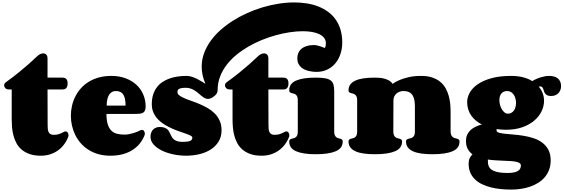

<svg xmlns="http://www.w3.org/2000/svg" viewBox="-20 -1274 4655 1586"><path d="M373.5 -243.2Q373.5 -227.1 374.5 -212.2Q375.5 -197.3 380.4 -185.5Q385.3 -173.8 395.5 -167Q405.8 -160.2 423.8 -160.2Q449.2 -160.2 468 -166.7Q486.8 -173.3 506.8 -184.1Q514.6 -188.5 521.5 -188.5Q532.7 -188.5 539.3 -178.7Q545.9 -168.9 545.9 -156.7Q545.9 -148.4 543.5 -143.1Q529.3 -106.9 507.1 -78.1Q484.9 -49.3 455.8 -29.3Q426.8 -9.3 392.1 1.5Q357.4 12.2 317.9 12.2Q263.2 12.2 224.1 -1.7Q185.1 -15.6 158.2 -38.8Q131.3 -62 115.2 -92.5Q99.1 -123 90.6 -156.5Q82 -189.9 79.3 -223.9Q76.7 -257.8 76.7 -288.1V-535.2H52.7Q34.7 -535.2 24.4 -545.7Q14.2 -556.2 14.2 -568.8Q14.2 -584 27.8 -594.2Q85 -635.3 132.3 -673.6Q179.7 -711.9 213.9 -742.2Q253.9 -777.3 285.6 -808.1Q298.3 -820.8 311.5 -826.9Q324.7 -833 336.9 -833Q352.1 -833 362.3 -822.8Q372.6 -812.5 372.6 -791V-632.8H491.7Q497.6 -632.8 505.6 -632.1Q513.7 -631.3 521 -627Q528.3 -622.6 533.4 -613Q538.6 -603.5 538.6 -585.9Q538.6 -566.9 533.7 -556.6Q528.8 -546.4 521.5 -541.5Q514.2 -536.6 506.1 -535.9Q498 -535.2 491.7 -535.2H372.6Z M935.5 -522Q919.9 -522 906.2 -514.9Q892.6 -507.8 882.6 -493.2Q872.6 -478.5 866.9 -455.8Q861.3 -433.1 861.3 -401.9H1017.1Q1017.1 -436 1011.7 -459.2Q1006.3 -482.4 996.1 -496.3Q985.8 -510.3 970.5 -516.1Q955.1 -522 935.5 -522ZM899.4 -647Q964.8 -647 1017.3 -627.4Q1069.8 -607.9 1106.7 -573.7Q1143.6 -539.6 1163.3 -493.4Q1183.1 -447.3 1183.1 -394Q1183.1 -372.1 1177 -359.9Q1170.9 -347.7 1159.7 -341.8Q1148.4 -335.9 1131.8 -334.5Q1115.2 -333 1094.2 -333H859.4Q859.4 -279.3 870.4 -245.8Q881.3 -212.4 900.9 -193.8Q920.4 -175.3 947.8 -168.7Q975.1 -162.1 1008.3 -162.1Q1025.9 -162.1 1044.7 -165.5Q1063.5 -168.9 1080.8 -174.3Q1098.1 -179.7 1112.8 -185.5Q1127.4 -191.4 1137.2 -196.8Q1145 -201.2 1152.3 -201.2Q1163.6 -201.2 1169.9 -191.7Q1176.3 -182.1 1176.3 -170.4Q1176.3 -166.5 1175.8 -163.1Q1175.3 -159.7 1173.8 -156.2Q1159.7 -120.1 1135.3 -89.4Q1110.8 -58.6 1075.9 -35.9Q1041 -13.2 995.1 -0.5Q949.2 12.2 892.1 12.2Q837.4 12.2 792.2 -0.7Q747.1 -13.7 710.7 -36.9Q674.3 -60.1 647 -91.3Q619.6 -122.6 601.6 -159.4Q583.5 -196.3 574.5 -236.6Q565.4 -276.9 565.4 -317.9Q565.4 -359.4 574.7 -400.1Q584 -440.9 602.5 -477.5Q621.1 -514.2 648.9 -545.2Q676.8 -576.2 713.9 -598.9Q751 -621.6 797.4 -634.3Q843.8 -647 899.4 -647Z M1755.9 -484.9Q1738.8 -469.7 1724.4 -463.4Q1710 -457 1697.8 -457Q1683.6 -457 1670.9 -463.9Q1658.2 -470.7 1645.5 -481Q1632.8 -491.2 1619.6 -502.9Q1606.4 -514.6 1590.8 -524.9Q1575.2 -535.2 1556.6 -542Q1538.1 -548.8 1515.1 -548.8Q1493.7 -548.8 1480.2 -546.4Q1466.8 -543.9 1459 -539.6Q1451.2 -535.2 1448.5 -528.8Q1445.8 -522.5 1445.8 -514.2Q1445.8 -498 1461.4 -486.1Q1477.1 -474.1 1502.7 -462.9Q1528.3 -451.7 1561 -440.4Q1593.8 -429.2 1627.9 -414.8Q1662.1 -400.4 1694.8 -381.6Q1727.5 -362.8 1753.2 -337.2Q1778.8 -311.5 1794.4 -277.3Q1810.1 -243.2 1810.1 -198.2Q1810.1 -143.1 1784.9 -103.3Q1759.8 -63.5 1718.8 -37.8Q1677.7 -12.2 1625.2 0Q1572.8 12.2 1518.1 12.2Q1462.9 12.2 1409.9 0.7Q1356.9 -10.7 1315.4 -31.2Q1273.9 -51.8 1248.5 -80.6Q1223.1 -109.4 1223.1 -144Q1223.1 -164.6 1229.5 -179.9Q1235.8 -195.3 1246.3 -205.3Q1256.8 -215.3 1270.5 -220.2Q1284.2 -225.1 1298.8 -225.1Q1322.3 -225.1 1337.4 -219.7Q1352.5 -214.4 1362.1 -205.8Q1371.6 -197.3 1377.4 -186.3Q1383.3 -175.3 1388.7 -163.6Q1394 -151.9 1400.4 -140.9Q1406.7 -129.9 1417.5 -121.3Q1428.2 -112.8 1445.1 -107.4Q1461.9 -102.1 1487.8 -102.1Q1529.3 -102.1 1549.1 -109.4Q1568.8 -116.7 1568.8 -138.2Q1568.8 -146 1554.4 -153.6Q1540 -161.1 1516.6 -169.4Q1493.2 -177.7 1462.9 -188Q1432.6 -198.2 1401.4 -212.2Q1370.1 -226.1 1339.8 -244.4Q1309.6 -262.7 1286.1 -286.9Q1262.7 -311 1248.3 -342.3Q1233.9 -373.5 1233.9 -413.1Q1233.9 -456.5 1244.6 -491Q1255.4 -525.4 1274.7 -551.5Q1293.9 -577.6 1320.8 -595.7Q1347.7 -613.8 1379.4 -625.2Q1411.1 -636.7 1446.8 -641.8Q1482.4 -647 1520 -647Q1542.5 -647 1564.7 -639.9Q1586.9 -632.8 1607.2 -622.6Q1627.4 -612.3 1645.3 -601.1Q1663.1 -589.8 1676.8 -582Q1661.1 -618.2 1653.6 -653.1Q1646 -688 1646 -723.1Q1646 -779.8 1665 -832.5Q1684.1 -885.3 1718 -933.3Q1752 -981.4 1799.1 -1023.7Q1846.2 -1065.9 1902.1 -1101.6Q1958 -1137.2 2020.8 -1165.5Q2083.5 -1193.8 2148.9 -1213.4Q2214.4 -1232.9 2280.8 -1243.4Q2347.2 -1253.9 2410.2 -1253.9Q2464.4 -1253.9 2514.9 -1245.8Q2565.4 -1237.8 2609.4 -1220.5Q2653.3 -1203.1 2689.9 -1176.5Q2726.6 -1149.9 2752.4 -1113.3Q2778.3 -1076.7 2792.7 -1029.1Q2807.1 -981.4 2807.1 -922.9Q2807.1 -872.1 2792.2 -827.6Q2777.3 -783.2 2749.8 -750.5Q2722.2 -717.8 2682.9 -699Q2643.6 -680.2 2594.7 -680.2Q2582.5 -680.2 2566.2 -681.6Q2549.8 -683.1 2532.2 -687.3Q2514.6 -691.4 2497.3 -699Q2480 -706.5 2466.6 -719Q2453.1 -731.4 2444.6 -749Q2436 -766.6 2436 -791Q2436 -815.4 2443.1 -833Q2450.2 -850.6 2461.7 -863Q2473.1 -875.5 2487.8 -883.1Q2502.4 -890.6 2517.6 -894.8Q2532.7 -898.9 2547.4 -900.4Q2562 -901.9 2573.7 -901.9Q2587.4 -901.9 2602.5 -897.9Q2617.7 -894 2630.9 -889.6Q2646 -884.3 2661.1 -877.9Q2664.1 -879.4 2666.5 -884.3Q2668.5 -888.2 2670.2 -895.8Q2671.9 -903.3 2671.9 -916Q2671.9 -941.4 2657.7 -960.2Q2643.6 -979 2618.2 -991.5Q2592.8 -1003.9 2557.6 -1010Q2522.5 -1016.1 2481 -1016.1Q2431.6 -1016.1 2375.2 -1007.8Q2318.8 -999.5 2260 -983.4Q2201.2 -967.3 2142.8 -943.6Q2084.5 -919.9 2030.8 -888.7Q1977.1 -857.4 1930.9 -819.3Q1884.8 -781.2 1850.8 -736.3Q1816.9 -691.4 1797.4 -639.9Q1777.8 -588.4 1777.8 -530.8Q1777.8 -519 1772.9 -507.3Q1768.1 -495.6 1755.9 -484.9ZM2740.7 -188Q2740.7 -168 2745.8 -156.7Q2751 -145.5 2758.8 -139.9Q2766.6 -134.3 2775.9 -132.1Q2785.2 -129.9 2793 -127.4Q2800.8 -125 2805.9 -120.4Q2811 -115.7 2811 -105Q2811 -49.3 2753.4 -24.7Q2695.8 0 2586.9 0Q2481.9 0 2425.5 -24.7Q2369.1 -49.3 2369.1 -105Q2369.1 -115.7 2374.3 -120.4Q2379.4 -125 2387.5 -127.4Q2395.5 -129.9 2404.5 -131.8Q2413.6 -133.8 2421.6 -139.4Q2429.7 -145 2434.8 -155.5Q2439.9 -166 2439.9 -186V-446.8Q2439.9 -466.3 2434.8 -477.1Q2429.7 -487.8 2421.6 -493.4Q2413.6 -499 2404.5 -501Q2395.5 -502.9 2387.5 -505.4Q2379.4 -507.8 2374.3 -512.5Q2369.1 -517.1 2369.1 -527.8Q2369.1 -583.5 2425.5 -608.2Q2481.9 -632.8 2586.9 -632.8Q2635.3 -632.8 2665.3 -627.4Q2695.3 -622.1 2712.2 -609.1Q2729 -596.2 2734.9 -574.2Q2740.7 -552.2 2740.7 -519ZM2197.8 -243.2Q2197.8 -227.1 2198.7 -212.2Q2199.7 -197.3 2204.6 -185.5Q2209.5 -173.8 2219.7 -167Q2230 -160.2 2248 -160.2Q2273.4 -160.2 2292.2 -166.7Q2311 -173.3 2331.1 -184.1Q2338.9 -188.5 2345.7 -188.5Q2356.9 -188.5 2363.5 -178.7Q2370.1 -168.9 2370.1 -156.7Q2370.1 -148.4 2367.7 -143.1Q2353.5 -106.9 2331.3 -78.1Q2309.1 -49.3 2280 -29.3Q2251 -9.3 2216.3 1.5Q2181.6 12.2 2142.1 12.2Q2087.4 12.2 2048.3 -1.7Q2009.3 -15.6 1982.4 -38.8Q1955.6 -62 1939.5 -92.5Q1923.3 -123 1914.8 -156.5Q1906.2 -189.9 1903.6 -223.9Q1900.9 -257.8 1900.9 -288.1V-535.2H1877Q1858.9 -535.2 1848.6 -545.7Q1838.4 -556.2 1838.4 -568.8Q1838.4 -584 1852.1 -594.2Q1909.2 -635.3 1956.5 -673.6Q2003.9 -711.9 2038.1 -742.2Q2078.1 -777.3 2109.9 -808.1Q2122.6 -820.8 2135.7 -826.9Q2148.9 -833 2161.1 -833Q2176.3 -833 2186.5 -822.8Q2196.8 -812.5 2196.8 -791V-632.8H2315.9Q2321.8 -632.8 2329.8 -632.1Q2337.9 -631.3 2345.2 -627Q2352.5 -622.6 2357.7 -613Q2362.8 -603.5 2362.8 -585.9Q2362.8 -566.9 2357.9 -556.6Q2353 -546.4 2345.7 -541.5Q2338.4 -536.6 2330.3 -535.9Q2322.3 -535.2 2315.9 -535.2H2196.8Z M3229 -188Q3229 -168 3234.4 -156.7Q3239.7 -145.5 3247.8 -139.9Q3255.9 -134.3 3265.1 -132.1Q3274.4 -129.9 3282.5 -127.4Q3290.5 -125 3295.9 -120.4Q3301.3 -115.7 3301.3 -105Q3301.3 -49.3 3243.7 -24.7Q3186 0 3077.1 0Q3024.4 0 2983.9 -5.9Q2943.4 -11.7 2915.5 -24.7Q2887.7 -37.6 2873.3 -57.4Q2858.9 -77.1 2858.9 -105Q2858.9 -115.7 2864.3 -120.4Q2869.6 -125 2877.4 -127.4Q2885.3 -129.9 2894.5 -131.8Q2903.8 -133.8 2911.6 -139.4Q2919.4 -145 2924.8 -155.5Q2930.2 -166 2930.2 -186V-446.8Q2930.2 -466.3 2924.8 -477.1Q2919.4 -487.8 2911.6 -493.4Q2903.8 -499 2894.5 -501Q2885.3 -502.9 2877.4 -505.4Q2869.6 -507.8 2864.3 -512.5Q2858.9 -517.1 2858.9 -527.8Q2858.9 -555.7 2873.3 -575.4Q2887.7 -595.2 2915.5 -608.2Q2943.4 -621.1 2983.9 -627Q3024.4 -632.8 3077.1 -632.8Q3125 -632.8 3153.3 -624.8Q3181.6 -616.7 3197.3 -606.9Q3215.3 -595.2 3222.2 -581.1Q3247.6 -599.1 3282.7 -613.8Q3313 -626.5 3356.7 -636.7Q3400.4 -647 3459 -647Q3512.7 -647 3551.5 -633.5Q3590.3 -620.1 3617.4 -597.4Q3644.5 -574.7 3661.1 -544.7Q3677.7 -514.6 3686.8 -481.9Q3695.8 -449.2 3699 -415.8Q3702.1 -382.3 3702.1 -352.1V-190.4Q3702.1 -169.9 3707.5 -158.4Q3712.9 -147 3721.2 -140.9Q3729.5 -134.8 3739 -132.6Q3748.5 -130.4 3756.8 -127.7Q3765.1 -125 3770.5 -120.4Q3775.9 -115.7 3775.9 -105Q3775.9 -49.3 3718.5 -24.7Q3661.1 0 3552.2 0Q3499.5 0 3459 -5.9Q3418.5 -11.7 3390.6 -24.7Q3362.8 -37.6 3348.4 -57.4Q3334 -77.1 3334 -105Q3334 -115.7 3339.4 -120.4Q3344.7 -125 3353 -127.4Q3361.3 -129.9 3370.6 -131.8Q3379.9 -133.8 3388.2 -139.4Q3396.5 -145 3401.9 -155.5Q3407.2 -166 3407.2 -186V-394.5Q3407.2 -424.8 3402.6 -448.5Q3397.9 -472.2 3387 -488.5Q3376 -504.9 3357.9 -513.4Q3339.8 -522 3313 -522Q3295.9 -522 3280.8 -516.4Q3265.6 -510.7 3254.4 -500.7Q3243.2 -490.7 3236.6 -476.8Q3230 -462.9 3230 -446.8Z M4200.7 -647Q4256.8 -647 4300.8 -635.7Q4344.7 -624.5 4377 -604Q4390.6 -612.8 4407.5 -620.6Q4424.3 -628.4 4442.6 -634.3Q4460.9 -640.1 4480 -643.6Q4499 -647 4517.1 -647Q4537.1 -647 4554.9 -642.3Q4572.8 -637.7 4585.9 -627.7Q4599.1 -617.7 4606.9 -601.6Q4614.7 -585.4 4614.7 -562Q4614.7 -546.9 4609.6 -532.5Q4604.5 -518.1 4594.2 -506.6Q4584 -495.1 4568.6 -488Q4553.2 -481 4532.7 -481Q4512.2 -481 4500.7 -486.8Q4489.3 -492.7 4482.9 -501.5Q4476.6 -510.3 4473.6 -520.5Q4470.7 -530.8 4467.3 -539.6Q4463.9 -548.3 4458.7 -554.2Q4453.6 -560.1 4442.9 -560.1Q4440.4 -560.1 4437.5 -559.6Q4434.6 -559.1 4430.7 -558.1Q4452.6 -532.2 4463.4 -502.4Q4474.1 -472.7 4474.1 -441.9Q4474.1 -397.9 4453.9 -355.2Q4433.6 -312.5 4393.8 -278.3Q4354 -244.1 4295.2 -223.1Q4236.3 -202.1 4159.7 -202.1Q4120.6 -202.1 4082 -208V-195.8Q4082 -183.6 4101.3 -178Q4120.6 -172.4 4151.9 -168.9Q4183.1 -165.5 4223.4 -162.4Q4263.7 -159.2 4305.4 -152.3Q4347.2 -145.5 4387.5 -132.3Q4427.7 -119.1 4459 -95.9Q4490.2 -72.8 4509.5 -37.1Q4528.8 -1.5 4528.8 50.8Q4528.8 93.3 4516.1 127.4Q4503.4 161.6 4481 188.5Q4458.5 215.3 4427.7 234.9Q4397 254.4 4360.8 267.1Q4324.7 279.8 4284.4 285.9Q4244.1 292 4203.1 292Q4159.7 292 4116.7 287.8Q4073.7 283.7 4034.7 273.7Q3995.6 263.7 3962.2 247.8Q3928.7 231.9 3904.1 208.3Q3879.4 184.6 3865.2 152.6Q3851.1 120.6 3851.1 79.1Q3851.1 51.8 3859.9 32.5Q3868.7 13.2 3882.8 1Q3857.9 -17.1 3843.5 -44.2Q3829.1 -71.3 3829.1 -110.8Q3829.1 -137.7 3838.4 -159.2Q3847.7 -180.7 3864.7 -197.3Q3881.8 -213.9 3906 -225.8Q3930.2 -237.8 3960 -246.1Q3932.6 -259.8 3910.4 -278.3Q3888.2 -296.9 3872.3 -319.8Q3856.4 -342.8 3847.7 -370.4Q3838.9 -397.9 3838.9 -430.2Q3838.9 -470.7 3860.8 -509.5Q3882.8 -548.3 3927.5 -578.9Q3972.2 -609.4 4040.3 -628.2Q4108.4 -647 4200.7 -647ZM4282.7 92.8Q4282.7 80.1 4271.2 72.8Q4259.8 65.4 4240 61.5Q4220.2 57.6 4193.6 56.2Q4167 54.7 4136.5 53.5Q4106 52.2 4073.5 50.3Q4041 48.3 4009.8 43.9Q4010.3 56.6 4010.7 69.6Q4011.2 82.5 4015.6 95Q4020 107.4 4029.5 118.2Q4039.1 128.9 4057.4 137.2Q4075.7 145.5 4103.8 150.1Q4131.8 154.8 4173.8 154.8Q4210 154.8 4231.4 148.9Q4252.9 143.1 4264.4 133.8Q4275.9 124.5 4279.3 113.5Q4282.7 102.5 4282.7 92.8ZM4169.9 -522Q4152.3 -522 4139.9 -515.9Q4127.4 -509.8 4119.9 -499.5Q4112.3 -489.3 4108.6 -475.6Q4105 -461.9 4105 -446.8Q4105 -427.2 4110.4 -407.5Q4115.7 -387.7 4125.2 -371.6Q4134.8 -355.5 4147.7 -345.2Q4160.6 -335 4175.8 -335Q4192.4 -335 4205.1 -342.5Q4217.8 -350.1 4226.1 -362.5Q4234.4 -375 4238.5 -390.9Q4242.7 -406.7 4242.7 -423.8Q4242.7 -441.9 4238 -459.5Q4233.4 -477.1 4224.1 -491Q4214.8 -504.9 4201.4 -513.4Q4188 -522 4169.9 -522Z"/></svg>

Font: Corben
Style: Bold
Weight: 700
Designer: vernon adams
Foundry: vernon adams
Version: Version 1.101; ttfautohint (v1.6)